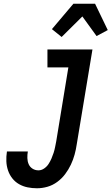

<svg xmlns="http://www.w3.org/2000/svg" viewBox="-20 -1000 597 1028"><path d="M178 8Q152 8 127.5 3Q103 -2 82 -14Q61 -26 46 -45Q31 -64 23 -87.5Q15 -111 14 -136.5Q13 -162 17 -188V-189H129Q126 -171 126.5 -153.5Q127 -136 133.5 -121Q140 -106 154 -97Q168 -88 186 -88Q202 -88 216.5 -98Q231 -108 240 -122Q249 -136 255.5 -151Q262 -166 267 -181.5Q272 -197 275 -212.5Q278 -228 281 -243L346 -639H234V-735H475L391 -228Q387 -200 379.5 -172.5Q372 -145 359.5 -118.5Q347 -92 329 -68Q311 -44 286.5 -26Q262 -8 234 0Q206 8 178 8ZM310 -802 258 -844 373 -980H489L557 -839L497 -807L421 -912Z"/></svg>

Font: Iosevka Oblique
Style: Bold
Weight: 700
Italic angle: -9°
Monospace: yes
Designer: Belleve Invis
Foundry: Belleve Invis
Version: Version 32.5.0; ttfautohint (v1.8.4)